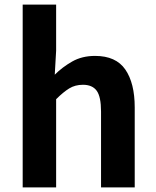

<svg xmlns="http://www.w3.org/2000/svg" viewBox="-20 -818 680 838"><path d="M79 0V-798H225V-597L219 -492Q252 -525 295 -549.5Q338 -574 395 -574Q486 -574 527 -514.5Q568 -455 568 -349V0H421V-331Q421 -396 402 -422Q383 -448 342 -448Q308 -448 282 -432Q256 -416 225 -385V0Z"/></svg>

Font: Source Han Sans CN Bold
Style: Bold
Weight: 700
Designer: Ryoko NISHIZUKA 西塚涼子 (kana & ideographs); Paul D. Hunt (Latin, Greek & Cyrillic); Wenlong ZHANG 张文龙 (bopomofo); Sandoll 
Foundry: Adobe Systems Incorporated
Version: Version 1.00;May 30, 2023;FontCreator 11.5.0.2422 32-bit